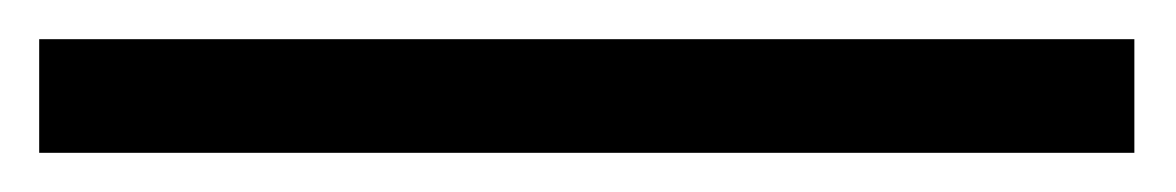

<svg xmlns="http://www.w3.org/2000/svg" viewBox="-20 126 600 98"><path d="M0 146H559V204H0Z"/></svg>

Font: Gontserrat
Style: Regular
Weight: 400
Designer: Julieta Ulanovsky
Foundry: Julieta Ulanovsky
Version: Version 6.001